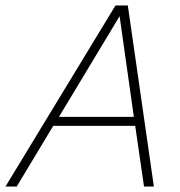

<svg xmlns="http://www.w3.org/2000/svg" viewBox="-62 -680 655 700"><path d="M-42 0 359 -660H404L499 0H463L431 -221H132L-1 0ZM153 -254H426L374 -621Z"/></svg>

Font: Kantumruy Pro ExtraLight
Style: Italic
Weight: 250
Italic angle: -13°
Version: Version 1.002